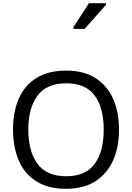

<svg xmlns="http://www.w3.org/2000/svg" viewBox="-20 -1164 821 1194"><path d="M720 -358Q720 -247 682.5 -164.5Q645 -82 572 -36Q499 10 391 10Q280 10 206.5 -36Q133 -82 97 -165Q61 -248 61 -359Q61 -469 97 -551Q133 -633 206.5 -679Q280 -725 392 -725Q499 -725 572 -679.5Q645 -634 682.5 -551.5Q720 -469 720 -358ZM156 -358Q156 -223 213 -145.5Q270 -68 391 -68Q513 -68 569 -145.5Q625 -223 625 -358Q625 -493 569 -569.5Q513 -646 392 -646Q271 -646 213.5 -569.5Q156 -493 156 -358ZM437 -984V-996L533 -1144H639V-1134L506 -984Z"/></svg>

Font: Noto Sans Tifinagh Hawad
Style: Regular
Weight: 400
Designer: JamraPatel
Foundry: JamraPatel LLC
Version: Version 2.006; ttfautohint (v1.8.4.7-5d5b)